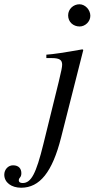

<svg xmlns="http://www.w3.org/2000/svg" viewBox="-144 -672 443 899"><path d="M246 -438 242 -441C158 -426 105 -418 73 -416V-400H99C135 -400 147 -391 147 -369C147 -359 143 -338 131 -289L59 3C25 141 2 185 -38 185C-50 185 -56 180 -56 173C-56 158 -44 161 -44 139C-44 118 -56 102 -83 102C-106 102 -124 122 -124 146C-124 182 -91 207 -45 207C42 207 101 134 142 -28ZM279 -598C279 -626 255 -652 228 -652C200 -652 175 -630 175 -600C175 -569 199 -548 229 -548C255 -548 279 -571 279 -598Z"/></svg>

Font: XITS
Style: Italic
Weight: 400
Italic angle: -16.33°
Designer: MicroPress Inc., with final additions and corrections provided by Coen Hoffman, Elsevier (retired)
Version: Version 1.302